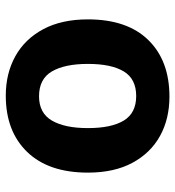

<svg xmlns="http://www.w3.org/2000/svg" viewBox="9 -605 606 664"><g transform="rotate(90 312.0 -273.0)"><path d="M577 -274Q577 -138 505.5 -64Q434 10 311 10Q234 10 174.5 -23Q115 -56 81 -119.5Q47 -183 47 -274Q47 -410 118.5 -483Q190 -556 314 -556Q391 -556 450 -523.5Q509 -491 543 -428Q577 -365 577 -274ZM201 -274Q201 -194 227 -149.5Q253 -105 313 -105Q371 -105 397 -149.5Q423 -194 423 -274Q423 -355 397 -398Q371 -441 312 -441Q253 -441 227 -398Q201 -355 201 -274Z"/></g></svg>

Font: Noto Sans Georgian Bold
Style: Regular
Weight: 700
Designer: Monotype Design Team, Akaki Razmadze
Foundry: Google LLC
Version: Version 2.005; ttfautohint (v1.8.4.7-5d5b)